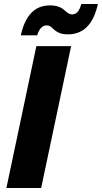

<svg xmlns="http://www.w3.org/2000/svg" viewBox="-20 -941 510 961"><path d="M319 -769C397 -769 447 -818 470 -921H387C376 -880 359 -869 341 -869C330 -869 320 -874 307 -886C287 -906 262 -914 230 -914C156 -914 107 -867 84 -764H166C178 -803 196 -814 214 -814C226 -814 234 -809 246 -797C266 -778 286 -769 319 -769ZM12 0H186L336 -710H162Z"/></svg>

Font: Geist ExtraBold
Style: Italic
Weight: 800
Italic angle: -12°
Designer: Basement.studio, Andrés Briganti, Mateo Zaragoza
Foundry: Basement.studio, Vercel, Andrés Briganti, Guido Ferreyra, Mateo Zaragoza
Version: Version 1.500